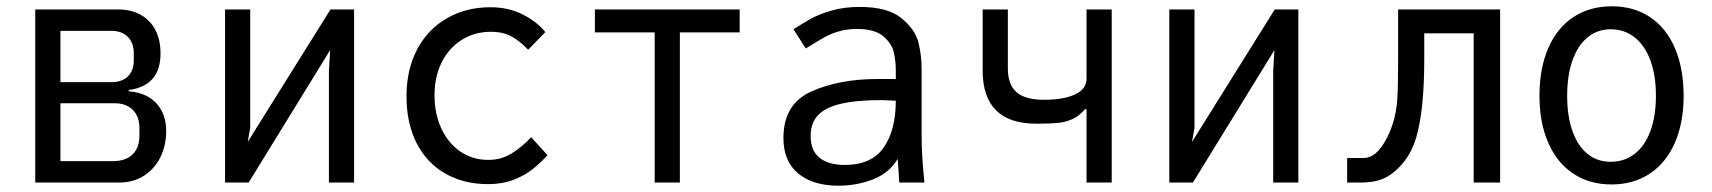

<svg xmlns="http://www.w3.org/2000/svg" viewBox="-20 -580 5440 610"><path d="M92 -550H355Q396.5 -550 427 -533Q457.5 -516 473.8 -484.5Q490 -453 490 -410Q490 -307.5 389 -294V-290Q447 -285 477.5 -251Q508 -217 508 -164Q508 -118.5 489.8 -81Q471.5 -43.5 437.5 -21.8Q403.5 0 358 0H92ZM423 -149V-173Q423 -210 401.8 -231Q380.5 -252 344 -252H172V-68H338Q379 -68 401 -89.2Q423 -110.5 423 -149ZM405 -388V-411Q405 -444 386 -463Q367 -482 334 -482H172V-319H334Q367 -319 386 -337Q405 -355 405 -388Z M695 -550H775V-173.5L767 -129L1030 -550H1105V0H1025V-354L1029 -421L770 0H695Z M1271.5 -274Q1271.5 -360 1305.8 -424Q1340 -488 1400.8 -522.5Q1461.5 -557 1538.5 -557Q1595.5 -557 1641.2 -533.8Q1687 -510.5 1712.5 -478L1658 -422Q1633.5 -448 1606.5 -463.5Q1579.5 -479 1539.5 -479Q1487.5 -479 1446.8 -453.2Q1406 -427.5 1383.2 -381.8Q1360.5 -336 1360.5 -277Q1360.5 -219 1382 -172.2Q1403.5 -125.5 1442.2 -98.8Q1481 -72 1531.5 -72Q1572 -72 1605 -92.2Q1638 -112.5 1667.5 -144L1719.5 -87Q1696 -61.5 1671.5 -42Q1647 -22.5 1611.5 -8.8Q1576 5 1530.5 5Q1454.5 5 1395.8 -28Q1337 -61 1304.2 -124.2Q1271.5 -187.5 1271.5 -274Z M2060 -477H1870V-550H2330V-477H2140V0H2060Z M2469 -141.5Q2469 -249.5 2557.5 -289.2Q2646 -329 2768 -329H2826V-356Q2826 -387 2819.5 -414.5Q2813 -442 2786 -465Q2759 -488 2703 -488Q2673 -488 2648.2 -481.2Q2623.5 -474.5 2604.8 -464.5Q2586 -454.5 2560.5 -438.5L2540 -426L2501 -487Q2535 -509 2559.5 -522.2Q2584 -535.5 2623.2 -546.8Q2662.5 -558 2711.5 -558Q2800.5 -558 2844 -522.2Q2887.5 -486.5 2897.8 -445.5Q2908 -404.5 2908 -363V-155Q2908 -84 2917 0H2837L2835 -33.5L2832 -75Q2805.5 -30.5 2753.8 -10.2Q2702 10 2644 10Q2563 10 2516 -28.8Q2469 -67.5 2469 -141.5ZM2826 -260 2783 -262Q2701 -262 2651.2 -250.2Q2601.5 -238.5 2578.5 -213.5Q2555.5 -188.5 2555.5 -148.5Q2555.5 -101 2584 -78.5Q2612.5 -56 2664 -56Q2749 -56 2787.5 -111.2Q2826 -166.5 2826 -260Z M3432 -233H3427Q3409.5 -212 3388 -202Q3366.5 -192 3341.5 -189.5Q3316.5 -187 3273 -187Q3102 -187 3102 -356V-550H3182V-363Q3182 -311.5 3209.5 -287.2Q3237 -263 3297 -263Q3359 -263 3395.5 -280Q3432 -297 3432 -330V-550H3512V0H3432Z M3695 -550H3775V-173.5L3767 -129L4030 -550H4105V0H4025V-354L4029 -421L3770 0H3695Z M4260 -78H4312Q4342 -78 4366.2 -109.8Q4390.5 -141.5 4405 -187Q4416.5 -223.5 4419.2 -263.8Q4422 -304 4422 -398V-550H4746V0H4662V-474H4505V-393Q4505 -232.5 4480 -145Q4459.5 -74 4407 -32Q4385 -14.5 4360.5 -7.2Q4336 0 4300 0H4260Z M4871 -275.5Q4871 -362.5 4898.8 -426.8Q4926.5 -491 4978.5 -525.5Q5030.5 -560 5101 -560Q5171 -560 5222.5 -525.5Q5274 -491 5301.5 -426.8Q5329 -362.5 5329 -275.5Q5329 -190 5301.2 -126.5Q5273.5 -63 5221.8 -28.5Q5170 6 5100 6Q5030 6 4978.2 -28.5Q4926.5 -63 4898.8 -126.8Q4871 -190.5 4871 -275.5ZM5241 -275.5Q5241 -340.5 5223.5 -388Q5206 -435.5 5173.5 -461.2Q5141 -487 5097 -487Q5055 -487 5023.8 -461.2Q4992.5 -435.5 4975.8 -387.8Q4959 -340 4959 -275.5Q4959 -211 4975.8 -163.8Q4992.5 -116.5 5023.5 -91.2Q5054.5 -66 5097 -66Q5141 -66 5173.5 -91.2Q5206 -116.5 5223.5 -163.8Q5241 -211 5241 -275.5Z"/></svg>

Font: JuliaMono
Style: Regular
Weight: 400
Monospace: yes
Designer: cormullion
Foundry: corm
Version: Version 0.055; ttfautohint (v1.8.4)